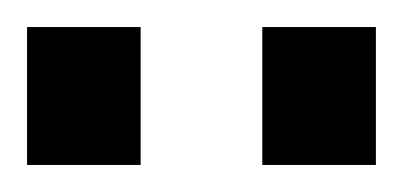

<svg xmlns="http://www.w3.org/2000/svg" viewBox="-20 -740 298 142"><path d="M0 -720H84V-618H0ZM174 -720H258V-618H174Z"/></svg>

Font: Aspekta 400
Style: Regular
Weight: 400
Designer: Ivo Dolenc
Version: Version 2.000